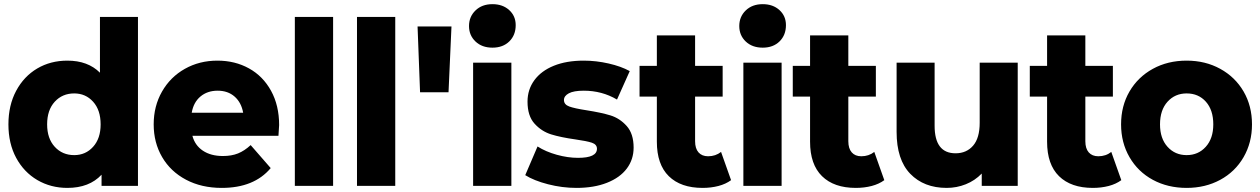

<svg xmlns="http://www.w3.org/2000/svg" viewBox="-20 -907 6149 937"><path d="M653.3 0H475.6V-54.4Q415.6 10 308.9 10Q227.8 10 162.2 -28.3Q96.7 -66.7 58.9 -136.7Q21.1 -206.7 21.1 -300Q21.1 -393.3 58.9 -463.9Q96.7 -534.4 161.7 -572.8Q226.7 -611.1 308.9 -611.1Q408.9 -611.1 467.8 -552.2V-824.4H653.3ZM471.1 -300Q471.1 -370 434.4 -410.6Q397.8 -451.1 342.2 -451.1Q284.4 -451.1 247.2 -410.6Q210 -370 210 -300Q210 -231.1 247.2 -190.6Q284.4 -150 342.2 -150Q397.8 -150 434.4 -190.6Q471.1 -231.1 471.1 -300Z M1338.9 -244.4H918.9Q931.1 -197.8 970 -171.7Q1008.9 -145.6 1067.8 -145.6Q1110 -145.6 1141.7 -158.3Q1173.3 -171.1 1203.3 -198.9L1301.1 -86.7Q1220 10 1062.2 10Q963.3 10 887.8 -30Q812.2 -70 771.1 -140.6Q730 -211.1 730 -300Q730 -388.9 770.6 -460Q811.1 -531.1 882.2 -571.1Q953.3 -611.1 1041.1 -611.1Q1126.7 -611.1 1195 -573.3Q1263.3 -535.6 1302.8 -463.9Q1342.2 -392.2 1342.2 -296.7ZM915.6 -356.7H1166.7Q1157.8 -406.7 1125 -435.6Q1092.2 -464.4 1042.2 -464.4Q992.2 -464.4 958.3 -436.1Q924.4 -407.8 915.6 -356.7Z M1605.6 -824.4V0H1418.9V-824.4Z M1908.9 -824.4V0H1722.2V-824.4Z M2183.3 -777.8 2168.9 -456.7H2030L2017.8 -777.8Z M2268.9 -780Q2268.9 -825.6 2300.6 -856.1Q2332.2 -886.7 2383.3 -886.7Q2433.3 -886.7 2465 -857.8Q2496.7 -828.9 2496.7 -784.4Q2496.7 -735.6 2465.6 -705Q2434.4 -674.4 2383.3 -674.4Q2332.2 -674.4 2300.6 -704.4Q2268.9 -734.4 2268.9 -780ZM2475.6 -601.1V0H2288.9V-601.1Z M2543.3 -52.2 2603.3 -192.2Q2643.3 -166.7 2697.2 -151.7Q2751.1 -136.7 2801.1 -136.7Q2893.3 -136.7 2893.3 -181.1Q2893.3 -202.2 2868.3 -210.6Q2843.3 -218.9 2787.8 -226.7Q2716.7 -236.7 2670 -251.1Q2623.3 -265.6 2588.9 -303.3Q2554.4 -341.1 2554.4 -411.1Q2554.4 -470 2587.8 -515.6Q2621.1 -561.1 2682.8 -586.1Q2744.4 -611.1 2828.9 -611.1Q2888.9 -611.1 2950 -597.2Q3011.1 -583.3 3053.3 -560L2991.1 -421.1Q2917.8 -464.4 2828.9 -464.4Q2780 -464.4 2756.1 -451.7Q2732.2 -438.9 2732.2 -418.9Q2732.2 -396.7 2758.3 -387.2Q2784.4 -377.8 2842.2 -368.9Q2913.3 -357.8 2958.9 -343.9Q3004.4 -330 3038.3 -292.2Q3072.2 -254.4 3072.2 -186.7Q3072.2 -128.9 3038.9 -84.4Q3005.6 -40 2942.2 -15Q2878.9 10 2793.3 10Q2723.3 10 2654.4 -7.8Q2585.6 -25.6 2543.3 -52.2Z M3408.9 10Q3302.2 10 3243.9 -47.2Q3185.6 -104.4 3185.6 -215.6V-435.6H3101.1V-585.6H3185.6V-734.4H3372.2V-585.6H3506.7V-435.6H3372.2V-217.8Q3372.2 -182.2 3388.9 -163.3Q3405.6 -144.4 3435.6 -144.4Q3472.2 -144.4 3498.9 -165.6L3547.8 -27.8Q3522.2 -8.9 3486.1 0.6Q3450 10 3408.9 10Z M3587.8 -780Q3587.8 -825.6 3619.4 -856.1Q3651.1 -886.7 3702.2 -886.7Q3752.2 -886.7 3783.9 -857.8Q3815.6 -828.9 3815.6 -784.4Q3815.6 -735.6 3784.4 -705Q3753.3 -674.4 3702.2 -674.4Q3651.1 -674.4 3619.4 -704.4Q3587.8 -734.4 3587.8 -780ZM3794.4 -601.1V0H3607.8V-601.1Z M4156.7 10Q4050 10 3991.7 -47.2Q3933.3 -104.4 3933.3 -215.6V-435.6H3848.9V-585.6H3933.3V-734.4H4120V-585.6H4254.4V-435.6H4120V-217.8Q4120 -182.2 4136.7 -163.3Q4153.3 -144.4 4183.3 -144.4Q4220 -144.4 4246.7 -165.6L4295.6 -27.8Q4270 -8.9 4233.9 0.6Q4197.8 10 4156.7 10Z M4946.7 0H4771.1V-60Q4737.8 -25.6 4693.3 -7.8Q4648.9 10 4600 10Q4488.9 10 4422.2 -58.9Q4355.6 -127.8 4355.6 -263.3V-601.1H4541.1V-293.3Q4541.1 -158.9 4643.3 -158.9Q4696.7 -158.9 4728.9 -196.1Q4761.1 -233.3 4761.1 -307.8V-601.1H4946.7Z M5313.3 10Q5206.7 10 5148.3 -47.2Q5090 -104.4 5090 -215.6V-435.6H5005.6V-585.6H5090V-734.4H5276.7V-585.6H5411.1V-435.6H5276.7V-217.8Q5276.7 -182.2 5293.3 -163.3Q5310 -144.4 5340 -144.4Q5376.7 -144.4 5403.3 -165.6L5452.2 -27.8Q5426.7 -8.9 5390.6 0.6Q5354.4 10 5313.3 10Z M5451.1 -300Q5451.1 -390 5492.2 -460.6Q5533.3 -531.1 5606.1 -571.1Q5678.9 -611.1 5771.1 -611.1Q5862.2 -611.1 5935 -571.1Q6007.8 -531.1 6048.9 -460.6Q6090 -390 6090 -300Q6090 -211.1 6048.9 -140Q6007.8 -68.9 5935 -29.4Q5862.2 10 5771.1 10Q5678.9 10 5606.1 -29.4Q5533.3 -68.9 5492.2 -140Q5451.1 -211.1 5451.1 -300ZM5901.1 -300Q5901.1 -370 5865 -410.6Q5828.9 -451.1 5771.1 -451.1Q5714.4 -451.1 5677.8 -410.6Q5641.1 -370 5641.1 -300Q5641.1 -231.1 5677.8 -190.6Q5714.4 -150 5771.1 -150Q5827.8 -150 5864.4 -190.6Q5901.1 -231.1 5901.1 -300Z"/></svg>

Font: Paperlogy 9 Black
Style: Regular
Weight: 900
Designer: redesigned by Lee Juim, glyphs from Gmarket Sans & Montserrat
Foundry: PT&
Version: Version 1.001